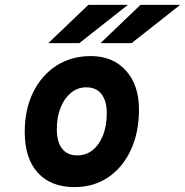

<svg xmlns="http://www.w3.org/2000/svg" viewBox="-20 -752 756 784"><path d="M284 12Q187.5 12 134.2 -46.8Q81 -105.5 81 -213Q81 -305 115.2 -374.8Q149.5 -444.5 210.2 -483.8Q271 -523 351 -523Q441 -523 494.2 -463.8Q547.5 -404.5 547.5 -305Q547.5 -211 514.2 -139.5Q481 -68 421.8 -28Q362.5 12 284 12ZM296 -117.5Q331.5 -117.5 358.5 -139.2Q385.5 -161 400.8 -200Q416 -239 416 -289.5Q416 -340.5 394.2 -368Q372.5 -395.5 332 -395.5Q297 -395.5 270 -373.2Q243 -351 227.5 -312.8Q212 -274.5 212 -225Q212 -172.5 233.5 -145Q255 -117.5 296 -117.5ZM390.5 -576 553.5 -732H715.5L517.5 -576ZM177.5 -576 340.5 -732H502L304 -576Z"/></svg>

Font: Overpass ExtraBold
Style: Italic
Weight: 800
Italic angle: -10°
Designer: Delve Withrington, Dave Bailey, Thomas Jockin
Foundry: Delve Fonts LLC
Version: Version 4.000